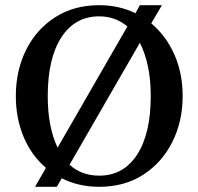

<svg xmlns="http://www.w3.org/2000/svg" viewBox="-20 -700 764 740"><path d="M115 20 157 -53Q101 -101 71 -172.5Q41 -244 41 -330Q41 -428 80.5 -507.5Q120 -587 192.5 -633.5Q265 -680 362 -680Q439 -680 502 -649L519 -680H604L563 -610Q620 -562 652 -490Q684 -418 684 -330Q684 -232 644 -152.5Q604 -73 532 -26.5Q460 20 362 20Q322 20 285.5 11.5Q249 3 218 -13L199 20ZM202 -131 471 -598Q425 -637 362 -637Q269 -637 216.5 -556Q164 -475 164 -330Q164 -210 202 -131ZM362 -23Q456 -23 508.5 -104Q561 -185 561 -330Q561 -394 550 -445Q539 -496 519 -535L248 -65Q295 -23 362 -23Z"/></svg>

Font: El Messiri SemiBold
Style: Regular
Weight: 600
Designer: Mohamed Gaber
Foundry: Kief Type Foundry
Version: Version 2.020; ttfautohint (v1.8.3)